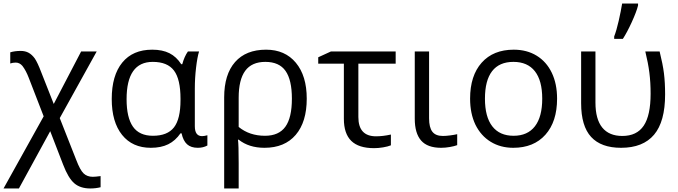

<svg xmlns="http://www.w3.org/2000/svg" viewBox="-30 -826 3836 1086"><path d="M28 -530V-467Q43 -472 59 -472Q81 -472 97 -453Q117 -427 133 -385L217 -168L-10 240H77L254 -84L327 105Q356 181 390 210.5Q424 240 481 240Q512 240 539 233V170Q509 174 495 174Q463 174 443 155Q423 136 401 78L308 -158L517 -535H429L274 -238L203 -418Q183 -471 167 -495Q151 -517 132 -527.5Q113 -538 87 -538Q54 -538 28 -530Z M991 -72H997Q1006 -30 1028 -10Q1050 10 1089 10Q1119 10 1143 -3V-61Q1125 -56 1113 -56Q1072 -56 1072 -112V-326Q1072 -384 1079 -443.5Q1086 -503 1096 -535H1033Q1013 -507 1001 -463H995Q968 -505 928.5 -525Q889 -545 831 -545Q721 -545 661.5 -472Q602 -399 602 -266Q602 -136 660.5 -63Q719 10 823 10Q881 10 921.5 -10Q962 -30 991 -72ZM686 -265Q686 -476 834 -476Q917 -476 954 -427Q991 -378 991 -267V-260Q991 -153 954 -105.5Q917 -58 835 -58Q758 -58 722 -109.5Q686 -161 686 -265Z M1475 -545Q1361 -545 1299.5 -475Q1238 -405 1238 -275V240H1320V97Q1320 -9 1316 -36H1320Q1378 10 1466 10Q1580 10 1642.5 -63Q1705 -136 1705 -268Q1705 -397 1643.5 -471Q1582 -545 1475 -545ZM1621 -268Q1621 -160 1584 -109Q1547 -58 1469 -58Q1381 -58 1320 -108V-273Q1320 -375 1357 -425.5Q1394 -476 1471 -476Q1549 -476 1585 -425Q1621 -374 1621 -268Z M1770 -502V-466H1915V-154Q1915 -70 1957 -29Q1999 12 2086 12Q2110 12 2137 7.5Q2164 3 2181 -4V-65Q2136 -55 2097 -55Q1997 -55 1997 -164V-466H2208V-535H1842Z M2316 -155Q2316 -72 2352 -31Q2388 10 2465 10Q2489 10 2514.5 5.5Q2540 1 2556 -5V-67Q2539 -63 2515.5 -60Q2492 -57 2475 -57Q2434 -57 2415.5 -81Q2397 -105 2397 -157V-535H2316Z M2876 -545Q2760 -545 2694.5 -471.5Q2629 -398 2629 -268Q2629 -184 2659 -121Q2690 -58 2745.5 -24Q2801 10 2873 10Q2989 10 3055 -64Q3121 -138 3121 -268Q3121 -352 3091 -414.5Q3061 -477 3005.5 -511Q2950 -545 2876 -545ZM2874 -476Q2954 -476 2995.5 -423Q3037 -370 3037 -268Q3037 -165 2995.5 -111.5Q2954 -58 2875 -58Q2796 -58 2754.5 -111.5Q2713 -165 2713 -268Q2713 -371 2753.5 -423.5Q2794 -476 2874 -476Z M3493 -606Q3517 -643 3543.5 -701Q3570 -759 3579 -795V-806H3489Q3482 -763 3469.5 -708Q3457 -653 3444 -620V-606ZM3732 -292Q3732 -359 3725.5 -411Q3719 -463 3701 -535H3620Q3636 -470 3643 -415Q3650 -360 3650 -296Q3650 -173 3611 -115Q3572 -57 3490 -57Q3415 -57 3376.5 -104.5Q3338 -152 3338 -246V-535H3257V-242Q3257 -113 3313.5 -51.5Q3370 10 3483 10Q3607 10 3669.5 -64Q3732 -138 3732 -292Z"/></svg>

Font: OpenSansMMV
Style: Regular
Weight: 400
Designer: Steve Matteson
Foundry: Ascender Corporation
Version: Version 4.000